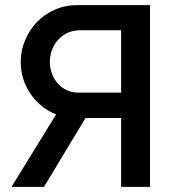

<svg xmlns="http://www.w3.org/2000/svg" viewBox="-20 -730 688 750"><path d="M453.1 0V-269H314L151.9 0H24.9L199.2 -283.2Q168.9 -294.9 143.6 -315.4Q117.7 -336.4 99.6 -362.8Q80.6 -390.6 70.8 -421.9Q61 -452.6 61 -490.2Q61 -532.2 77.6 -571.8Q94.7 -612.8 123 -642.6Q152.3 -673.3 192.4 -691.4Q233.4 -710 280.8 -710H565.9V0ZM453.1 -611.8H291Q268.6 -611.8 247.1 -603Q226.1 -594.2 210 -577.6Q193.8 -561 184.6 -538.6Q174.8 -515.1 174.8 -490.2Q174.8 -464.4 183.1 -441.9Q190.9 -420.9 206.1 -403.3Q219.7 -387.7 241.7 -377.4Q261.7 -368.2 286.1 -368.2H453.1Z"/></svg>

Font: Rising Sun DemiBold
Style: DemiBold
Weight: 600
Designer: Matt McInerney, Pablo Impallari, Rodrigo Fuenzalida
Foundry: Matt McInerney, Pablo Impallari, Rodrigo Fuenzalida
Version: Version 1.000